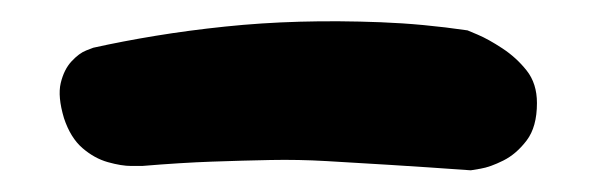

<svg xmlns="http://www.w3.org/2000/svg" viewBox="-20 -407 550 177"><path d="M111 -254Q110 -254 101 -254Q92 -254 79.5 -257.5Q67 -261 56 -270.5Q45 -280 39 -298Q33 -318 36 -330.5Q39 -343 46 -350.5Q53 -358 59.5 -360.5Q66 -363 66 -363Q93 -369 123.5 -374Q154 -379 187.5 -382.5Q221 -386 256.5 -387Q292 -388 331 -386.5Q370 -385 411 -379Q411 -379 420.5 -375Q430 -371 443 -362.5Q456 -354 465.5 -342Q475 -330 475 -312Q475 -290 465.5 -277.5Q456 -265 444 -259Q432 -253 423 -251.5Q414 -250 414 -250Q372 -253 339.5 -255Q307 -257 281 -258.5Q255 -260 229.5 -259.5Q204 -259 175.5 -258Q147 -257 111 -254Z"/></svg>

Font: Sour Gummy Black
Style: Bold
Weight: 700
Version: Version 1.000